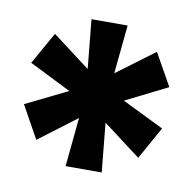

<svg xmlns="http://www.w3.org/2000/svg" viewBox="-52 -740 473 471"><g transform="rotate(10 184.5 -505.0)"><path d="M140 -322 152 -444 58 -373 13 -454 117 -505 13 -557 58 -637 152 -566 140 -688H230L218 -567L312 -637L357 -557L253 -505L357 -454L312 -373L218 -444L230 -322Z"/></g></svg>

Font: Archivo ExtraCondensed Black
Style: Regular
Weight: 900
Width: 2
Designer: Hector Gatti
Foundry: Omnibus-Type
Version: Version 2.001; ttfautohint (v1.8.3)